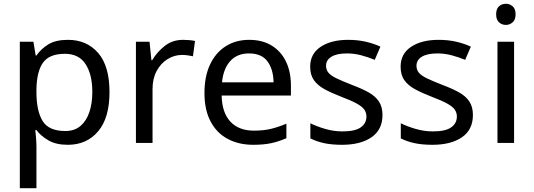

<svg xmlns="http://www.w3.org/2000/svg" viewBox="-20 -757 2828 1017"><path d="M340 -546Q439 -546 499.5 -477Q560 -408 560 -269Q560 -132 499.5 -61Q439 10 339 10Q277 10 236.5 -13.5Q196 -37 173 -68H167Q169 -51 171 -25Q173 1 173 20V240H85V-536H157L169 -463H173Q197 -498 236 -522Q275 -546 340 -546ZM324 -472Q242 -472 208.5 -426Q175 -380 173 -286V-269Q173 -170 205.5 -116.5Q238 -63 326 -63Q375 -63 406.5 -90Q438 -117 453.5 -163.5Q469 -210 469 -270Q469 -362 433.5 -417Q398 -472 324 -472Z M950 -546Q965 -546 982.5 -544.5Q1000 -543 1013 -540L1002 -459Q989 -462 973.5 -464Q958 -466 944 -466Q903 -466 867 -443.5Q831 -421 809.5 -380.5Q788 -340 788 -286V0H700V-536H772L782 -438H786Q812 -482 853 -514Q894 -546 950 -546Z M1300 -546Q1369 -546 1418.5 -516Q1468 -486 1494.5 -431.5Q1521 -377 1521 -304V-251H1154Q1156 -160 1200.5 -112.5Q1245 -65 1325 -65Q1376 -65 1415.5 -74.5Q1455 -84 1497 -102V-25Q1456 -7 1416 1.5Q1376 10 1321 10Q1245 10 1186.5 -21Q1128 -52 1095.5 -113.5Q1063 -175 1063 -264Q1063 -352 1092.5 -415Q1122 -478 1175.5 -512Q1229 -546 1300 -546ZM1299 -474Q1236 -474 1199.5 -433.5Q1163 -393 1156 -321H1429Q1428 -389 1397 -431.5Q1366 -474 1299 -474Z M2006 -148Q2006 -70 1948 -30Q1890 10 1792 10Q1736 10 1695.5 1Q1655 -8 1624 -24V-104Q1656 -88 1701.5 -74.5Q1747 -61 1794 -61Q1861 -61 1891 -82.5Q1921 -104 1921 -140Q1921 -160 1910 -176Q1899 -192 1870.5 -208Q1842 -224 1789 -244Q1737 -264 1700 -284Q1663 -304 1643 -332Q1623 -360 1623 -404Q1623 -472 1678.5 -509Q1734 -546 1824 -546Q1873 -546 1915.5 -536.5Q1958 -527 1995 -510L1965 -440Q1931 -454 1894 -464Q1857 -474 1818 -474Q1764 -474 1735.5 -456.5Q1707 -439 1707 -409Q1707 -387 1720 -371.5Q1733 -356 1763.5 -341.5Q1794 -327 1845 -307Q1896 -288 1932 -268Q1968 -248 1987 -219.5Q2006 -191 2006 -148Z M2485 -148Q2485 -70 2427 -30Q2369 10 2271 10Q2215 10 2174.5 1Q2134 -8 2103 -24V-104Q2135 -88 2180.5 -74.5Q2226 -61 2273 -61Q2340 -61 2370 -82.5Q2400 -104 2400 -140Q2400 -160 2389 -176Q2378 -192 2349.5 -208Q2321 -224 2268 -244Q2216 -264 2179 -284Q2142 -304 2122 -332Q2102 -360 2102 -404Q2102 -472 2157.5 -509Q2213 -546 2303 -546Q2352 -546 2394.5 -536.5Q2437 -527 2474 -510L2444 -440Q2410 -454 2373 -464Q2336 -474 2297 -474Q2243 -474 2214.5 -456.5Q2186 -439 2186 -409Q2186 -387 2199 -371.5Q2212 -356 2242.5 -341.5Q2273 -327 2324 -307Q2375 -288 2411 -268Q2447 -248 2466 -219.5Q2485 -191 2485 -148Z M2660 -737Q2680 -737 2695.5 -723.5Q2711 -710 2711 -681Q2711 -653 2695.5 -639Q2680 -625 2660 -625Q2638 -625 2623 -639Q2608 -653 2608 -681Q2608 -710 2623 -723.5Q2638 -737 2660 -737ZM2703 -536V0H2615V-536Z"/></svg>

Font: Noto Sans Thai Looped
Style: Regular
Weight: 400
Designer: Sasikarn Vongin, Ben Mitchell
Foundry: The Fontpad Ltd
Version: Version 1.001; ttfautohint (v1.8.4.7-5d5b)